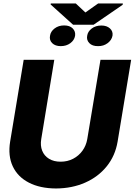

<svg xmlns="http://www.w3.org/2000/svg" viewBox="-20 -1070 771 1100"><path d="M555.7 -727.5H731.4L653.8 -258.8Q640.1 -177.2 591.3 -116.9Q542.5 -56.6 467.8 -23.7Q393.1 9.3 300.8 9.8Q209 9.3 145.3 -23.7Q81.5 -56.6 53.2 -116.9Q24.9 -177.2 38.1 -258.8L115.7 -727.5H291L216.3 -273.4Q210 -235.8 221.7 -206.5Q233.4 -177.2 260.7 -160.4Q288.1 -143.6 327.1 -143.6Q366.7 -143.6 398.9 -160.4Q431.2 -177.2 452.4 -206.5Q473.6 -235.8 480 -273.4ZM266.6 -865.2Q270 -889.6 292.7 -907Q315.4 -924.3 347.2 -924.3Q379.9 -924.3 396.7 -907Q413.6 -889.6 410.2 -865.2Q405.8 -839.4 382.8 -822.5Q359.9 -805.7 328.1 -805.7Q296.4 -805.7 279.1 -822.8Q261.7 -839.8 266.6 -865.2ZM479.5 -865.2Q482.9 -889.6 505.6 -906.7Q528.3 -923.8 561 -923.8Q591.8 -923.8 610.1 -907Q628.4 -890.1 624.5 -865.2Q619.6 -839.8 596.2 -822.5Q572.8 -805.2 542 -805.7Q508.8 -805.2 491.7 -823Q474.6 -840.8 479.5 -865.2ZM414.1 -1050.3 469.2 -998.5 542.5 -1050.3H684.1L682.6 -1042.5L516.1 -928.2H398.9L270 -1044.4L271 -1050.3Z"/></svg>

Font: Inter Tight ExtraBold
Style: Italic
Weight: 800
Italic angle: -9.39999°
Designer: Rasmus Andersson
Foundry: rsms
Version: Version 3.004